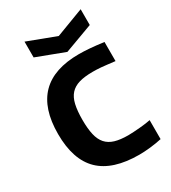

<svg xmlns="http://www.w3.org/2000/svg" viewBox="-238 -1121 1117 1253"><g transform="rotate(-30 320.5 -494.0)"><path d="M434 13Q235 13 138 -81Q41 -175 41 -369Q41 -753 419 -753Q455 -753 499.5 -749.5Q544 -746 604 -738V-594Q569 -598 544.5 -601Q520 -604 501.5 -605.5Q483 -607 468.5 -607.5Q454 -608 440 -608Q378 -608 337 -596Q296 -584 271 -556.5Q246 -529 235.5 -483Q225 -437 225 -369Q225 -303 235.5 -257.5Q246 -212 270.5 -184.5Q295 -157 335 -145Q375 -133 435 -133Q452 -133 475.5 -134.5Q499 -136 523 -138Q547 -140 568.5 -143Q590 -146 604 -149V-6Q563 3 517.5 8Q472 13 434 13ZM153 -1001 365 -921 576 -1001V-882L362 -803L153 -882Z"/></g></svg>

Font: Encode Sans Wide
Style: Bold
Weight: 700
Designer: Pablo Impallari, Andres Torresi
Foundry: Pablo Impallari, Andres Torresi
Version: Version 1.000; ttfautohint (v1.00) -l 8 -r 50 -G 200 -x 14 -